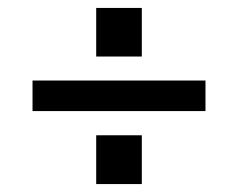

<svg xmlns="http://www.w3.org/2000/svg" viewBox="-20 -489 600 484"><path d="M62 -209V-286H498V-209ZM222.5 -25V-148H337.5V-25ZM222.5 -346.5V-469H337.5V-346.5Z"/></svg>

Font: HK Grotesk Medium
Style: Regular
Weight: 500
Designer: Alfredo Marco Pradil
Foundry: Hanken Design Co.
Version: Version 3.001;FEAKit 1.0